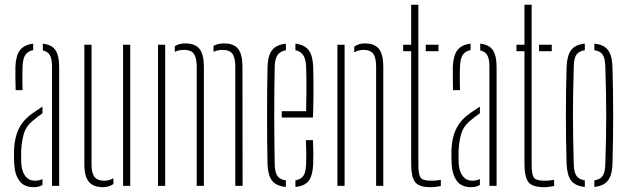

<svg xmlns="http://www.w3.org/2000/svg" viewBox="-20 -790 2674 816"><path d="M40.5 -93.5Q40 -108 39.5 -121Q39 -134 39.5 -148Q40.5 -180.5 47.5 -208.8Q54.5 -237 70.8 -261.5Q87 -286 117.5 -308Q127.5 -315 138.2 -322.2Q149 -329.5 160.5 -337V-308.5Q151.5 -302.5 141.8 -295Q132 -287.5 120.5 -278Q90 -253 80.8 -219.8Q71.5 -186.5 70 -148Q69.5 -140 69.8 -125Q70 -110 70.5 -94.5Q73 -59.5 88.2 -40.8Q103.5 -22 128 -22Q147 -22 160.5 -29V-4Q145.5 5.5 123 5.5Q82.5 5.5 62.8 -21Q43 -47.5 40.5 -93.5ZM46.5 -407Q46 -432 45.5 -459.2Q45 -486.5 45.5 -507.5Q47.5 -554 65.2 -577Q83 -600 121 -604.5V-577Q100 -573.5 88.8 -558.2Q77.5 -543 76 -509Q75.5 -495.5 75.2 -478.2Q75 -461 75.2 -442.5Q75.5 -424 76 -407ZM201 0V-508.5Q201 -539 192.2 -555Q183.5 -571 162 -575.5V-604.5Q201 -600 216.2 -576.2Q231.5 -552.5 231.5 -505.5V0Z M338.5 -92V-600H369V-91Q369 -54 381.8 -38Q394.5 -22 422.5 -22Q444 -22 462 -32.5V-8Q443 5.5 417.5 5.5Q377 5.5 357.8 -17.2Q338.5 -40 338.5 -92ZM503 0V-600H533.5V0Z M651.5 0V-600H682V0ZM980 0V-509Q979.5 -546.5 967.2 -562.2Q955 -578 926.5 -578Q903.5 -578 887.5 -569.5V-595Q896.5 -600 907.8 -602.8Q919 -605.5 932 -605.5Q973 -605.5 991.5 -583Q1010 -560.5 1010.5 -508L1011 0ZM816 0V-509Q815.5 -546.5 803.2 -562.2Q791 -578 762.5 -578Q751 -578 741 -576Q731 -574 723 -569.5V-594Q732 -599.5 743 -602.5Q754 -605.5 768 -605.5Q808.5 -605.5 827.2 -583Q846 -560.5 846.5 -508V0Z M1117 -92Q1116 -142.5 1115.5 -194.8Q1115 -247 1115 -299.5Q1115 -352 1115.5 -404.2Q1116 -456.5 1117 -507Q1118.5 -554 1136.5 -577Q1154.5 -600 1195 -604.5V-576.5Q1170.5 -572 1159.5 -556Q1148.5 -540 1147.5 -509Q1146.5 -448 1146 -397.8Q1145.5 -347.5 1145.5 -300.5Q1145.5 -253.5 1146 -202.8Q1146.5 -152 1147.5 -90.5Q1148.5 -56.5 1159.5 -41.5Q1170.5 -26.5 1195 -23.5V4.5Q1153.5 0.5 1136 -22.5Q1118.5 -45.5 1117 -92ZM1235.5 4.5V-23.5Q1259 -27.5 1269.2 -42.5Q1279.5 -57.5 1281 -90.5Q1282 -112 1281.8 -137.5Q1281.5 -163 1280 -194.5H1310Q1311.5 -164.5 1311.8 -139Q1312 -113.5 1311 -92Q1309 -45.5 1292.8 -22.5Q1276.5 0.5 1235.5 4.5ZM1177.5 -290.5V-317.5H1281Q1282 -359.5 1282.2 -396.8Q1282.5 -434 1282.2 -462.8Q1282 -491.5 1281 -509Q1279 -540 1268.5 -556Q1258 -572 1235.5 -576.5V-604.5Q1274 -600 1291.5 -577.2Q1309 -554.5 1311 -507.5Q1311.5 -490.5 1312 -459.8Q1312.5 -429 1312.2 -386.2Q1312 -343.5 1310 -290.5Z M1414 0V-600H1444.5V0ZM1578.5 0V-509Q1578 -546.5 1565.8 -562.2Q1553.5 -578 1525 -578Q1514 -578 1504 -575.2Q1494 -572.5 1485.5 -567.5V-591.5Q1494.5 -598.5 1505.8 -602Q1517 -605.5 1530.5 -605.5Q1571 -605.5 1589.8 -583Q1608.5 -560.5 1609 -508V0Z M1693.5 -572.5V-600H1727.5V-770H1758V-90.5Q1758 -50.5 1766.8 -36.2Q1775.5 -22 1812 -22Q1827.5 -22 1835.2 -23Q1843 -24 1853.5 -26V0.5Q1844 2.5 1832.8 4Q1821.5 5.5 1810 5.5Q1759.5 5.5 1743.5 -17.2Q1727.5 -40 1727.5 -92V-572.5ZM1789.5 -572.5V-600H1843.5V-572.5Z M1899.5 -93.5Q1899 -108 1898.5 -121Q1898 -134 1898.5 -148Q1899.5 -180.5 1906.5 -208.8Q1913.5 -237 1929.8 -261.5Q1946 -286 1976.5 -308Q1986.5 -315 1997.2 -322.2Q2008 -329.5 2019.5 -337V-308.5Q2010.5 -302.5 2000.8 -295Q1991 -287.5 1979.5 -278Q1949 -253 1939.8 -219.8Q1930.5 -186.5 1929 -148Q1928.5 -140 1928.8 -125Q1929 -110 1929.5 -94.5Q1932 -59.5 1947.2 -40.8Q1962.5 -22 1987 -22Q2006 -22 2019.5 -29V-4Q2004.5 5.5 1982 5.5Q1941.5 5.5 1921.8 -21Q1902 -47.5 1899.5 -93.5ZM1905.5 -407Q1905 -432 1904.5 -459.2Q1904 -486.5 1904.5 -507.5Q1906.5 -554 1924.2 -577Q1942 -600 1980 -604.5V-577Q1959 -573.5 1947.8 -558.2Q1936.5 -543 1935 -509Q1934.5 -495.5 1934.2 -478.2Q1934 -461 1934.2 -442.5Q1934.5 -424 1935 -407ZM2060 0V-508.5Q2060 -539 2051.2 -555Q2042.5 -571 2021 -575.5V-604.5Q2060 -600 2075.2 -576.2Q2090.5 -552.5 2090.5 -505.5V0Z M2175 -572.5V-600H2209V-770H2239.5V-90.5Q2239.5 -50.5 2248.2 -36.2Q2257 -22 2293.5 -22Q2309 -22 2316.8 -23Q2324.5 -24 2335 -26V0.5Q2325.5 2.5 2314.2 4Q2303 5.5 2291.5 5.5Q2241 5.5 2225 -17.2Q2209 -40 2209 -92V-572.5ZM2271 -572.5V-600H2325V-572.5Z M2388 -93.5Q2386.5 -144 2385.8 -195.8Q2385 -247.5 2385 -299.5Q2385 -351.5 2385.8 -403.2Q2386.5 -455 2388 -505.5Q2390 -553.5 2407.2 -577Q2424.5 -600.5 2465.5 -604.5V-576.5Q2440.5 -573 2430 -557.8Q2419.5 -542.5 2418.5 -508.5Q2417 -447.5 2416 -397.2Q2415 -347 2415 -299.8Q2415 -252.5 2416 -202Q2417 -151.5 2418.5 -90.5Q2419.5 -57 2430.5 -42Q2441.5 -27 2465.5 -23.5V4.5Q2424.5 0.5 2407.2 -22.8Q2390 -46 2388 -93.5ZM2506 4.5V-23.5Q2530.5 -27 2541 -42Q2551.5 -57 2552.5 -90.5Q2554.5 -151.5 2555.5 -202Q2556.5 -252.5 2556.5 -299.8Q2556.5 -347 2555.5 -397.2Q2554.5 -447.5 2552.5 -508.5Q2551.5 -543 2541.2 -558Q2531 -573 2506 -576.5V-604.5Q2533.5 -602 2550 -590.5Q2566.5 -579 2574.2 -558.2Q2582 -537.5 2583 -505.5Q2584.5 -455 2585.2 -403.2Q2586 -351.5 2586 -299.8Q2586 -248 2585.2 -196.2Q2584.5 -144.5 2583 -93.5Q2582 -62.5 2574.2 -41.8Q2566.5 -21 2550 -9.8Q2533.5 1.5 2506 4.5Z"/></svg>

Font: Big Shoulders Stencil Display ExtraLight
Style: Regular
Weight: 250
Designer: Patric King
Foundry: XO Type Co
Version: Version 2.001